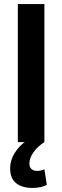

<svg xmlns="http://www.w3.org/2000/svg" viewBox="-20 -701 307 947"><path d="M199 0H68V-681H199ZM140 226Q89 226 59.5 202.5Q30 179 30 129Q30 89 52.5 53.5Q75 18 108 -5L199 0Q167 20 146 49Q125 78 125 105Q125 142 165 142Q173 142 183 139.5Q193 137 199 134L211 211Q200 217 181.5 221.5Q163 226 140 226Z"/></svg>

Font: Gabarito SemiBold
Style: Regular
Weight: 600
Designer: Leandro Assis / Alvaro Franca / Felipe Casaprima
Foundry: Naipe Foundry
Version: Version 1.000